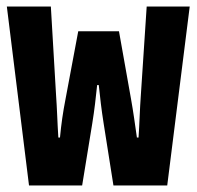

<svg xmlns="http://www.w3.org/2000/svg" viewBox="-20 -569 603 589"><path d="M69 0H232L263 -190C270 -233 274 -270 278 -308H283C287 -270 291 -234 298 -190L328 0H493L562 -549H430L412 -276C409 -237 408 -190 405 -147H400C394 -189 389 -226 382 -265L345 -473H220L181 -265C173 -224 168 -189 164 -147H159C156 -192 155 -237 152 -277L136 -549H1Z"/></svg>

Font: Noto Sans Mono SemiCondensed ExtraBold
Style: Regular
Weight: 800
Width: 4
Designer: Monotype Design Team
Foundry: Monotype Imaging Inc.
Version: Version 2.014